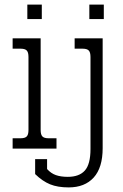

<svg xmlns="http://www.w3.org/2000/svg" viewBox="-20 -647 537 836"><path d="M99 -627H162V-564H99ZM369 -627H432V-564H369ZM35 -45H70Q89 -45 96.5 -53Q104 -61 104 -81V-399Q104 -419 96.5 -427Q89 -435 70 -435H35V-480H157V-81Q157 -61 164.5 -53Q172 -45 191 -45H226V0H35ZM133 111V46H185V89Q202 108 223.5 115.5Q245 123 275 123Q325 123 349.5 95.5Q374 68 374 2V-399Q374 -419 366.5 -427Q359 -435 340 -435H305V-480H427V-2Q427 83 388 126Q349 169 279 169Q231 169 198 155.5Q165 142 133 111Z"/></svg>

Font: Pridi ExtraLight
Style: Regular
Weight: 275
Designer: Katatrad Team
Foundry: CadsonDemak
Version: Version 1.001